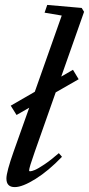

<svg xmlns="http://www.w3.org/2000/svg" viewBox="-20 -745 360 776"><path d="M39.6 11.2Q5.9 11.2 5.9 -23.4Q5.9 -49.8 35.6 -133.8L98.1 -309.6L46.9 -280.3L23.4 -317.9L120.6 -374L229.5 -682.1L160.2 -693.8L170.9 -725.1L310.1 -712.9L319.8 -697.3L227.5 -435.5L274.9 -462.9L297.9 -424.8L205.1 -371.6L120.6 -131.8Q97.7 -66.9 97.7 -56.6Q97.7 -52.7 101.6 -52.7Q107.9 -52.7 120.6 -57.9Q133.3 -63 159.9 -80.8Q186.5 -98.6 217.8 -126L230.5 -111.3Q176.3 -54.7 123.5 -21.7Q70.8 11.2 39.6 11.2Z"/></svg>

Font: Elstob 14pt Medium
Style: Italic
Weight: 500
Italic angle: -20°
Designer: Peter S. Baker
Version: Version 1.015